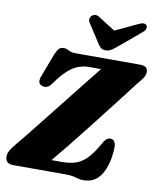

<svg xmlns="http://www.w3.org/2000/svg" viewBox="-101 -1016 919 1111"><g transform="rotate(10 359.0 -461.0)"><path d="M358.5 0H50.5Q4 0 4 -44Q4 -61.5 15.5 -80.8Q27 -100 42.5 -118Q59 -137.5 89 -174.8Q119 -212 157.5 -260.5Q196 -309 238 -362Q280 -415 320.8 -466.8Q361.5 -518.5 396.5 -562.2Q431.5 -606 455 -635.5H387Q329.5 -635.5 285.2 -605Q241 -574.5 195.5 -509Q178.5 -484 163.2 -479.5Q148 -475 133 -481.5Q103 -494 123.5 -540.5L173 -671.5Q185 -699.5 194.8 -708.8Q204.5 -718 222.5 -718Q238 -718 253 -709Q268 -700 297.5 -700H670Q695.5 -700 707 -691.8Q718.5 -683.5 718.5 -663.5Q718.5 -646.5 706 -628Q693.5 -609.5 675 -588.5Q653 -559.5 615 -510.5Q577 -461.5 530.5 -401.5Q484 -341.5 435.2 -279.5Q386.5 -217.5 341.8 -162Q297 -106.5 264 -67H325Q367 -67 401 -76.8Q435 -86.5 466.2 -116.2Q497.5 -146 532 -207Q544.5 -230.5 554.5 -239.5Q564.5 -248.5 577.5 -248.5Q610.5 -248.5 610.5 -201.5Q606.5 -101.5 570.2 -43Q534 15.5 466.5 15.5Q447.5 15.5 434 11.5Q420.5 7.5 403.8 3.8Q387 0 358.5 0ZM530.5 -783.5Q511 -767 495.8 -757Q480.5 -747 461 -747Q441.5 -747 431.5 -757Q421.5 -767 411 -783.5L343 -889Q335 -901.5 338.2 -913Q341.5 -924.5 350 -931Q371.5 -946.5 395.5 -928.5L491 -868L620 -928.5Q655.5 -947 669.5 -931Q675 -924.5 672.8 -912.5Q670.5 -900.5 655 -888Z"/></g></svg>

Font: Fraunces 72pt S050 Black
Style: Italic
Weight: 900
Italic angle: -16°
Version: Version 1.000; ttfautohint (v1.8.3)